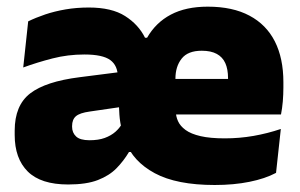

<svg xmlns="http://www.w3.org/2000/svg" viewBox="-20 -528 878 562"><path d="M608.5 13.5Q497 13.5 433 -21Q369 -55.5 347 -114.5L337.5 -144.5Q331 -169.5 329.5 -192.2Q328 -215 328 -235.5L325 -301.5Q325 -336 302.8 -352.2Q280.5 -368.5 227 -368.5Q178.5 -368.5 133.8 -357Q89 -345.5 48 -330.5L62.5 -465.5Q85 -476.5 112.5 -485.8Q140 -495 172 -500.5Q204 -506 240 -506Q307 -506 346.2 -481Q385.5 -456 404.5 -417.5H410.5Q436 -462 480 -485.2Q524 -508.5 588 -508.5Q661 -508.5 710.2 -482.2Q759.5 -456 784.5 -406.8Q809.5 -357.5 809.5 -287.5V-272Q809.5 -252 807.8 -231.2Q806 -210.5 802.5 -193H644Q646 -223.5 646.8 -250.5Q647.5 -277.5 647.5 -299Q647.5 -325.5 639.5 -343.2Q631.5 -361 614.5 -370.2Q597.5 -379.5 570.5 -379.5Q530 -379.5 511.8 -356.5Q493.5 -333.5 493.5 -297.5V-254.5L494.5 -236.5V-204Q494.5 -188 501 -173.5Q507.5 -159 523.2 -147.5Q539 -136 567 -129.5Q595 -123 638 -123Q681 -123 722.2 -130.2Q763.5 -137.5 802 -150.5L788 -22Q756 -5 710.2 4.2Q664.5 13.5 608.5 13.5ZM179.5 12Q99.5 12 61.2 -26Q23 -64 23 -133V-145.5Q23 -219.5 68.2 -254.5Q113.5 -289.5 213 -302L338.5 -318L349 -217L242.5 -201.5Q213.5 -197.5 202.2 -187.8Q191 -178 191 -159V-157Q191 -139.5 202.8 -128.5Q214.5 -117.5 242 -117.5Q268 -117.5 286.5 -124.2Q305 -131 317.8 -142.2Q330.5 -153.5 337.5 -166.5L387 -83H357.5Q342 -57 321 -35.5Q300 -14 266.5 -1Q233 12 179.5 12ZM420 -193V-297H767V-193Z"/></svg>

Font: Anek Telugu Medium ExtraBold
Style: Regular
Weight: 800
Version: Version 1.003